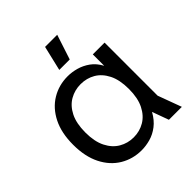

<svg xmlns="http://www.w3.org/2000/svg" viewBox="-198 -839 980 980"><g transform="rotate(-45 292.0 -349.0)"><path d="M261.3 12Q197.7 12 145.7 -19.2Q93.8 -50.4 63.6 -110.3Q33.4 -170.3 33.4 -255.6Q33.4 -340.9 63.4 -400.5Q93.4 -460.1 145.2 -491.4Q197 -522.7 260.8 -522.7Q291 -522.7 322.5 -514Q354.1 -505.3 382.7 -485Q411.3 -464.7 430.6 -428.5V-510.7H515.6V-127.7L562.7 0H469.3L436.8 -89.4Q415.2 -50.4 385.9 -28.1Q356.7 -5.8 324.3 3.1Q292 12 261.3 12ZM279 -63.3Q322.5 -63.3 357.9 -84.2Q393.3 -105 414.8 -147.6Q436.3 -190.1 436.3 -255.7Q436.3 -321.3 414.8 -363.9Q393.3 -406.4 357.9 -426.9Q322.5 -447.4 279 -447.4Q236.4 -447.4 200.6 -426.9Q164.8 -406.4 143.3 -363.9Q121.8 -321.3 121.8 -255.7Q121.8 -190.1 143.3 -147.6Q164.8 -105 200.6 -84.2Q236.4 -63.3 279 -63.3ZM253.6 -575.6 285.4 -710H373L329 -575.6Z"/></g></svg>

Font: TikTok Sans Light
Style: Regular
Weight: 300
Version: Version 4.000